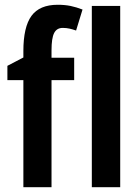

<svg xmlns="http://www.w3.org/2000/svg" viewBox="-20 -785 588 805"><path d="M291 -449H196V0H78V-449H11V-509L78 -544V-571Q78 -672 112 -718.5Q146 -765 222 -765Q252 -765 276 -760Q300 -755 326 -745L299 -657Q285 -662 271.5 -665Q258 -668 243 -668Q218 -668 207 -646.5Q196 -625 196 -574V-543H291ZM484 0H365V-760H484Z"/></svg>

Font: Avrile Sans Condensed SemiBold
Style: Regular
Weight: 600
Width: 3
Designer: Monotype Design Team
Foundry: Monotype Imaging Inc.
Version: Version 2.001;September 10, 2019;FontCreator 11.5.0.2425 64-